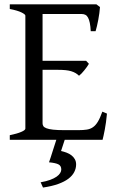

<svg xmlns="http://www.w3.org/2000/svg" viewBox="-20 -635 536 872"><path d="M325.7 111.8Q325.7 129.9 317.1 146.5Q308.6 163.1 290.5 176.8Q272.5 190.4 243.9 200.7Q215.3 210.9 175.3 216.8L164.6 192.9Q189.9 188.5 207.8 181.9Q225.6 175.3 236.8 167.5Q248 159.7 253.2 151.1Q258.3 142.6 258.3 134.8Q258.3 118.2 245.6 111.6Q232.9 105 202.6 102.1Q205.1 95.2 210.4 79.1Q214.8 65.4 222.7 40.5Q228 23.9 235.8 0H24.4V-21Q57.6 -27.8 76.4 -35.9Q95.2 -43.9 95.2 -50.8V-564Q95.2 -569.8 77.4 -578.6Q59.6 -587.4 24.4 -594.2V-615.2H418L434.1 -603Q433.1 -590.3 431.2 -575.2Q429.2 -560.1 426.3 -544.9Q423.3 -529.8 420.2 -516.1Q417 -502.4 414.1 -493.2H392.1Q391.1 -515.6 387.9 -530.8Q384.8 -545.9 379.9 -554.9Q375 -564 367.9 -567.6Q360.8 -571.3 352.1 -571.3H173.3V-358.9H371.1L383.8 -345.2Q379.9 -338.4 374.3 -330.6Q368.7 -322.8 362.5 -315.2Q356.4 -307.6 350.3 -301.3Q344.2 -294.9 338.9 -291Q331.5 -298.3 323 -303.2Q314.5 -308.1 303.5 -311.5Q292.5 -314.9 277.6 -316.4Q262.7 -317.9 242.2 -317.9H173.3V-75.2Q173.3 -67.9 176.8 -62.3Q180.2 -56.6 190.9 -52.5Q201.7 -48.3 221.2 -46.1Q240.7 -43.9 272.9 -43.9H335.9Q358.4 -43.9 374.3 -46.4Q390.1 -48.8 402.3 -57.4Q414.6 -65.9 424.6 -82.5Q434.6 -99.1 444.8 -127.9L465.8 -119.1Q461.9 -77.1 455.8 -45.7Q449.7 -14.2 445.8 0H273.9L257.3 50.8Q270 53.7 282.5 58.3Q294.9 63 304.4 70.3Q314 77.6 319.8 87.9Q325.7 98.1 325.7 111.8Z"/></svg>

Font: Gentium Plus Eur
Style: Regular
Weight: 400
Designer: J. Victor Gaultney, Annie Olsen, Iska Routamaa, Becca Hirsbrunner
Foundry: SIL International
Version: Version 5.000